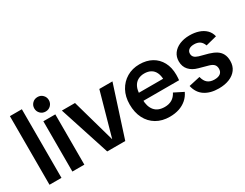

<svg xmlns="http://www.w3.org/2000/svg" viewBox="-78 -1224 2197 1723"><g transform="rotate(-30 1021.0 -362.0)"><path d="M56 0V-711H180V0Z M293 0V-521H417V0ZM356 -586Q323 -586 301.5 -608Q280 -630 280 -661Q280 -692 301.5 -714Q323 -736 356 -736Q388 -736 409.5 -714Q431 -692 431 -661Q431 -630 409.5 -608Q388 -586 356 -586Z M654 0 485 -521H621L747 -74H748L873 -521H1009L841 0Z M1298 12Q1219 12 1160.5 -22.5Q1102 -57 1070.5 -119Q1039 -181 1039 -264Q1039 -344 1072 -404.5Q1105 -465 1162.5 -499Q1220 -533 1294 -533Q1367 -533 1421 -503Q1475 -473 1505 -417.5Q1535 -362 1535 -286Q1535 -271 1534 -256Q1533 -241 1532 -231H1101V-314H1453L1415 -299Q1415 -345 1400.5 -376.5Q1386 -408 1358 -424Q1330 -440 1290 -440Q1253 -440 1224 -424Q1195 -408 1178.5 -374.5Q1162 -341 1162 -289V-245Q1162 -172 1197 -129.5Q1232 -87 1303 -87Q1346 -87 1377.5 -105.5Q1409 -124 1429 -163L1524 -115Q1505 -74 1472 -45.5Q1439 -17 1395.5 -2.5Q1352 12 1298 12Z M1806 12Q1719 12 1662 -25.5Q1605 -63 1588 -139L1705 -165Q1716 -119 1742.5 -98Q1769 -77 1812 -77Q1852 -77 1873 -93.5Q1894 -110 1894 -142Q1894 -168 1880 -184.5Q1866 -201 1832 -211L1734 -238Q1678 -253 1646 -288.5Q1614 -324 1614 -378Q1614 -425 1639 -459.5Q1664 -494 1709 -513.5Q1754 -533 1813 -533Q1865 -533 1907 -519Q1949 -505 1977.5 -477.5Q2006 -450 2016 -407L1902 -378Q1890 -412 1867 -427.5Q1844 -443 1809 -443Q1773 -443 1754 -428Q1735 -413 1735 -388Q1735 -366 1748.5 -352Q1762 -338 1791 -329L1884 -304Q1925 -292 1955 -273.5Q1985 -255 2001 -225Q2017 -195 2017 -152Q2017 -100 1990.5 -63.5Q1964 -27 1916.5 -7.5Q1869 12 1806 12Z"/></g></svg>

Font: TikTok Sans 24pt SemiBold
Style: Regular
Weight: 600
Version: Version 4.000